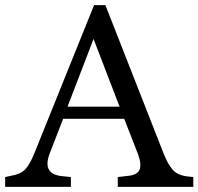

<svg xmlns="http://www.w3.org/2000/svg" viewBox="-22 -725 770 745"><path d="M-2 0V-38L21 -43Q58 -49 76 -68Q94 -87 112 -132L343 -705H387L613 -129Q629 -88 648.5 -66Q668 -44 709 -40L728 -38V0H435V-38L469 -42Q511 -45 519.5 -66.5Q528 -88 513 -128L460 -264H223L171 -130Q139 -47 224 -41L253 -38V0ZM240 -311H442L341 -574Z"/></svg>

Font: Hedvig Letters Serif 14pt
Style: Regular
Weight: 400
Designer: Alexander Örn & Tor Weibull
Foundry: Kanon Foundry
Version: Version 1.000; ttfautohint (v1.8.4.7-5d5b)